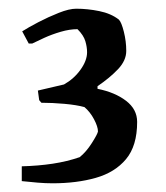

<svg xmlns="http://www.w3.org/2000/svg" viewBox="-20 -722 381 441"><path d="M101 -301Q84 -301 66.5 -302.5Q49 -304 30 -306V-340Q68 -341 101 -346Q134 -351 163 -361Q178 -373 191 -393.5Q204 -414 205 -420Q205 -431 196 -448Q187 -465 174 -476Q156 -481 128 -483.5Q100 -486 75 -486L70 -492L67 -514L127 -528Q150 -541 165 -562Q180 -583 180 -602Q180 -614 176 -627.5Q172 -641 158 -655Q140 -655 119.5 -649Q99 -643 81.5 -635Q64 -627 54 -622H46L31 -650Q45 -659 68 -671Q91 -683 115 -692.5Q139 -702 155 -702Q181 -702 208 -696.5Q235 -691 253 -677Q259 -671 264.5 -649Q270 -627 270 -605Q270 -583 251 -563Q232 -543 204 -524V-518Q244 -510 269.5 -490.5Q295 -471 295 -442Q295 -387 269.5 -356.5Q244 -326 200 -313.5Q156 -301 101 -301Z"/></svg>

Font: Labrada Medium
Style: Regular
Weight: 500
Designer: Mercedes Jáuregui
Foundry: Omnibus-Type Team
Version: Version 1.000; ttfautohint (v1.8.4.7-5d5b)